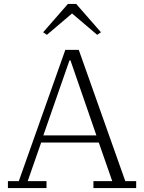

<svg xmlns="http://www.w3.org/2000/svg" viewBox="-20 -950 728 970"><path d="M20 -35H75L310 -698H378L613 -35H668V0H452V-35H547L479 -230H188L120 -35H215V0H20ZM199 -266H467L336 -645H331ZM198 -787 323 -930H365L490 -787L471 -774L344 -882L217 -774Z"/></svg>

Font: IBM Plex Serif Light
Style: Regular
Weight: 300
Designer: Mike Abbink, Paul van der Laan, Pieter van Rosmalen
Foundry: Bold Monday
Version: Version 3.001